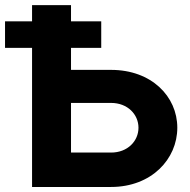

<svg xmlns="http://www.w3.org/2000/svg" viewBox="-20 -743 757 763"><path d="M382.3 -552.7V-658.2H262.2V-722.7H107.4V-658.2H0V-552.7H107.4V0H421.4C582 0 684.6 -110.8 684.6 -235.4C684.6 -359.9 582 -465.3 421.4 -465.3H262.2V-552.7ZM262.2 -136.7V-334H421.4C487.3 -334 530.3 -288.1 530.3 -235.4C530.3 -182.6 487.3 -136.7 421.4 -136.7Z"/></svg>

Font: Giphurs ExtraBold
Style: Regular
Weight: 800
Version: Version 1.000